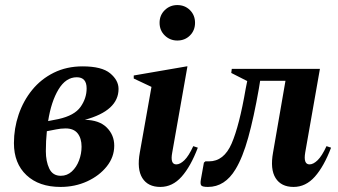

<svg xmlns="http://www.w3.org/2000/svg" viewBox="-20 -728 1336 758"><path d="M431 -153Q431 -108 401.5 -71Q372 -34 324 -12Q276 10 219 10Q134 10 84.5 -36.5Q35 -83 35 -163Q35 -221 53.5 -275.5Q72 -330 107 -373Q142 -416 192.5 -441Q243 -466 306 -466Q382 -466 415 -438.5Q448 -411 448 -377Q448 -291 315 -255Q372 -254 401.5 -224.5Q431 -195 431 -153ZM283 -423Q240 -423 211 -375Q182 -327 170 -250L211 -258Q274 -272 298 -306Q322 -340 322 -379Q322 -423 283 -423ZM220 -34Q245 -34 263.5 -51Q282 -68 292 -94.5Q302 -121 302 -149Q302 -182 286.5 -201.5Q271 -221 239 -221Q220 -221 201 -217L165 -210Q161 -172 161 -131Q161 -91 174.5 -62.5Q188 -34 220 -34Z M680 -568Q651 -568 630.5 -588Q610 -608 610 -638Q610 -668 630.5 -688Q651 -708 680 -708Q710 -708 730 -688Q750 -668 750 -638Q750 -608 730 -588Q710 -568 680 -568ZM613 10Q564 10 542 -25Q520 -60 532 -126L578 -385L508 -418V-430L717 -466H720L660 -126Q651 -79 676 -79Q691 -79 708 -95.5Q725 -112 743 -151L761 -145Q733 -71 697 -30.5Q661 10 613 10Z M1139 10Q1090 10 1068 -25Q1046 -60 1058 -126L1107 -409H1007L1002 -378Q982 -264 960 -185Q938 -106 910 -60Q868 10 801 10Q779 10 774.5 4Q770 -2 773 -19L785 -86L791 -91H805Q864 -91 894.5 -161.5Q925 -232 950 -378L956 -408L893 -440L895 -456H1243L1185 -126Q1177 -79 1202 -79Q1217 -79 1234 -95.5Q1251 -112 1269 -151L1287 -145Q1259 -71 1223 -30.5Q1187 10 1139 10Z"/></svg>

Font: Spectral
Style: Bold Italic
Weight: 700
Italic angle: -10°
Designer: Jean-Baptiste Levee
Foundry: Production Type
Version: Version 2.001